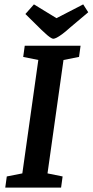

<svg xmlns="http://www.w3.org/2000/svg" viewBox="-20 -857 423 877"><path d="M4 0 11 -51 82 -65 155 -583 86 -597 93 -648H348L341 -597L270 -583L197 -65L266 -51L259 0ZM224 -680Q218 -680 208 -687Q198 -694 187.5 -704Q177 -714 169 -721L96 -793L135 -837L238 -774L360 -837L383 -801L300 -731Q279 -712 264 -701Q249 -690 239 -685Q229 -680 224 -680Z"/></svg>

Font: Faustina SemiBold
Style: Italic
Weight: 600
Italic angle: -8°
Designer: Alfonso Garcia
Foundry: http://www.omnibus-type.com
Version: Version 1.200